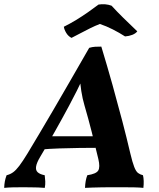

<svg xmlns="http://www.w3.org/2000/svg" viewBox="-52 -908 771 931"><path d="M-31.7 3Q-31.2 -14.3 -28.4 -28.9Q-25.6 -43.6 -20 -58.3Q-2.1 -62.7 11.6 -72.7Q25.4 -82.6 41.7 -104.1Q58 -125.6 81.5 -164.1Q109 -210.3 140 -261.9Q170.9 -313.6 206.6 -374.9Q242.3 -436.2 285.3 -510.6Q328.3 -584.9 380.5 -676Q395.2 -680.5 409.4 -681.3Q423.5 -682 439.3 -682Q467.9 -587.9 493.5 -496.4Q519 -404.9 541 -321Q562.9 -237.1 579.7 -164.9Q590.2 -120.6 598.8 -98.7Q607.3 -76.8 617.3 -69.2Q627.3 -61.7 641.3 -58.3Q644.3 -46.2 644.8 -30.3Q645.3 -14.3 643.2 3Q625.1 1 598.9 0.5Q572.7 0 547.7 0Q522.7 0 507.2 0Q494.7 0 476 0Q457.2 0 436.2 0.5Q415.2 1 395.2 1.5Q375.3 2 360.3 3Q360.8 -14.8 363.6 -30.2Q366.4 -45.7 371.4 -58.3Q414.4 -64.8 424.3 -81.1Q434.3 -97.4 424.8 -137.1Q409.5 -202.4 392.9 -267.7Q376.3 -333.1 357.5 -397.4Q348 -429.4 342.2 -466.5Q336.5 -503.5 334.1 -544.7H356.8Q338.2 -503 319.5 -465.7Q300.8 -428.5 282.8 -395.1Q249.6 -333.1 214.6 -271.1Q179.7 -209.2 143 -147.7Q126.2 -119.7 123.1 -101.3Q119.9 -82.8 130.7 -72.8Q141.4 -62.8 164.8 -58.3Q166.8 -44.1 167.5 -28.7Q168.2 -13.2 165.1 3Q151.8 1.5 132.6 1Q113.4 0.5 93.4 0.3Q73.5 0 57 0Q31.5 0 9.3 0.5Q-12.8 1 -31.7 3ZM141.2 -182.6 166.3 -247.2H419.9L426.5 -191.3Q381.5 -191.3 333.1 -190.6Q284.7 -189.8 235.8 -188.3Q186.8 -186.7 141.2 -182.6ZM294.7 -724.3Q278.8 -732.3 269 -748.7Q259.2 -765.2 257.6 -778.3Q286.7 -792.7 316.9 -811Q347 -829.3 374.9 -848.9Q402.8 -868.4 425.8 -885.9Q441.5 -888.4 457.8 -887.2Q474.1 -885.9 488.9 -880.4Q515 -851.9 545.6 -821.8Q576.3 -791.7 613.7 -756Q605.5 -745.4 589.6 -739.1Q573.8 -732.9 554.4 -731.4Q526.4 -749.4 494.9 -765.4Q463.3 -781.4 432.4 -791.8Q409.9 -783.3 385.1 -771Q360.2 -758.7 336.9 -746.2Q313.6 -733.6 294.7 -724.3Z"/></svg>

Font: Vollkorn
Style: Italic
Weight: 400
Italic angle: -11°
Designer: Friedrich Althausen
Foundry: Friedrich Althausen
Version: Version 5.001